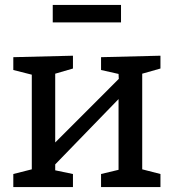

<svg xmlns="http://www.w3.org/2000/svg" viewBox="-20 -759 705 779"><path d="M631 -533V-481L557 -460V-72L631 -53V0H390V-53L461 -70V-357L204 -92V-68L276 -53V0H34V-53L109 -72V-456L34 -475V-527L276 -533V-481L204 -460V-181L462 -439L461 -459L390 -475V-527ZM194 -739H471V-668H194Z"/></svg>

Font: Bitter Pro Medium
Style: Regular
Weight: 500
Designer: Sol Matas, and Bitter project Authors
Foundry: Sol Matas
Version: Version 1.010